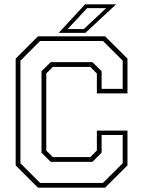

<svg xmlns="http://www.w3.org/2000/svg" viewBox="-20 -868 662 888"><path d="M155.5 0 52.5 -103V-597L155.5 -700H466L569.5 -597V-436H428V-528L397.5 -558.5H224.5L194 -528V-172L224.5 -141.5H397.5L428 -172V-264H569.5V-103L466 0ZM165.5 -22H456L547.5 -113V-243.5H450V-162L407.5 -119.5H214.5L172 -162V-538.5L214.5 -580.5H407.5L450 -538.5V-457H547.5V-587.5L456 -678.5H165.5L74.5 -587.5V-113ZM251.5 -716 373.5 -848H517L375 -716ZM293 -733.5H367.5L471 -830.5H383Z"/></svg>

Font: Tourney Thin ExtraLight
Style: Regular
Weight: 250
Version: Version 1.015